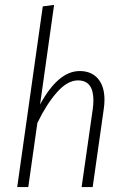

<svg xmlns="http://www.w3.org/2000/svg" viewBox="-20 -761 509 781"><path d="M405 -355Q405 -337 402 -317L357 0H312L357 -315Q360 -336 360 -353Q360 -434 297 -434Q255 -434 212.5 -386.5Q170 -339 132 -261L95 0H50L154 -735L200 -741L143 -336Q217 -472 304 -472Q352 -472 378.5 -441Q405 -410 405 -355Z"/></svg>

Font: Fira Sans Extra Condensed ExtraLight
Style: Italic
Weight: 275
Width: 3
Italic angle: -8°
Designer: Carrois Corporate & Edenspiekermann AG
Foundry: Carrois Corporate GbR & Edenspiekermann AG
Version: Version 4.203